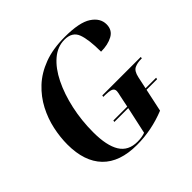

<svg xmlns="http://www.w3.org/2000/svg" viewBox="-178 -909 1105 1105"><g transform="rotate(-45 374.0 -357.0)"><path d="M342 10Q202 10 131 -63.5Q60 -137 60 -275Q60 -334 73.5 -397Q87 -460 117.5 -518.5Q148 -577 197.5 -623.5Q247 -670 318.5 -697Q390 -724 487 -724Q606 -724 657.5 -690Q709 -656 709 -605Q709 -558 670 -537Q631 -516 575 -516Q575 -615 556.5 -664.5Q538 -714 475 -714Q418 -714 370.5 -673.5Q323 -633 288.5 -563Q254 -493 234.5 -404.5Q215 -316 215 -220Q215 -111 249 -56Q283 -1 357 -1Q394 -1 420 -11L456 -176H343L345 -186H458L472 -254Q475 -267 477 -276.5Q479 -286 479 -292Q479 -311 461.5 -317Q444 -323 415 -323H400L402 -333H715L714 -323H708Q677 -323 654.5 -312.5Q632 -302 623 -261L607 -186H693L691 -176H605L575 -36Q461 10 342 10Z"/></g></svg>

Font: Noto Serif Display SemiCondensed
Style: Bold Italic
Weight: 700
Width: 4
Italic angle: -12°
Designer: Monotype Design Team
Foundry: Monotype Imaging Inc.
Version: Version 2.009